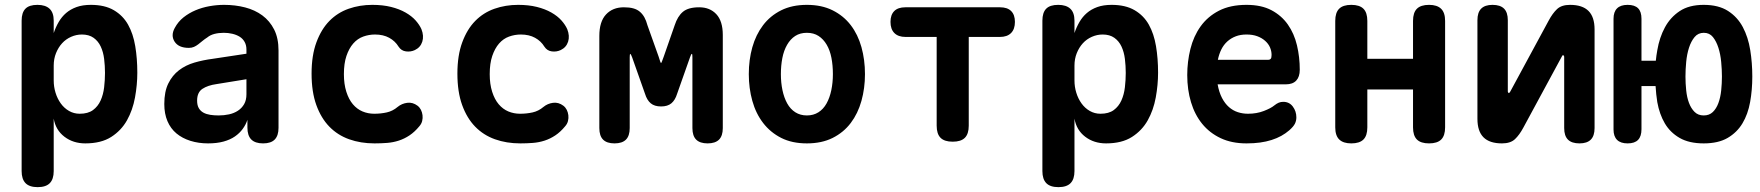

<svg xmlns="http://www.w3.org/2000/svg" viewBox="-20 -580 7240 790"><path d="M134 -560Q167 -560 184 -544Q201 -528 201 -495V-444Q209 -468 221.5 -489.5Q234 -511 252 -526.5Q270 -542 295 -551Q320 -560 354 -560Q411 -560 448.5 -538Q486 -516 507 -478.5Q528 -441 536.5 -390Q545 -339 545 -281Q545 -231 535.5 -179Q526 -127 502.5 -85Q479 -43 437.5 -16.5Q396 10 331 10Q281 10 245 -17.5Q209 -45 201 -92V124Q201 157 185 173.5Q169 190 135 190Q101 190 85 173.5Q69 157 69 124V-495Q69 -528 84.5 -544Q100 -560 134 -560ZM317 -438Q294 -438 272.5 -428.5Q251 -419 235.5 -402Q220 -385 210.5 -361.5Q201 -338 201 -310V-249Q201 -223 208.5 -198.5Q216 -174 230 -154.5Q244 -135 264 -123.5Q284 -112 308 -112Q342 -112 362.5 -127Q383 -142 394 -166.5Q405 -191 408.5 -221Q412 -251 412 -280Q412 -309 408.5 -337.5Q405 -366 394.5 -388.5Q384 -411 365 -424.5Q346 -438 317 -438Z M994 -359V-376Q994 -394 986.5 -407.5Q979 -421 966 -429Q953 -437 936 -441Q919 -445 901 -445Q880 -445 862.5 -440.5Q845 -436 833 -426Q822 -419 813 -411.5Q804 -404 795.5 -397.5Q787 -391 778 -387Q769 -383 757 -383Q715 -383 698.5 -408.5Q682 -434 699 -465Q713 -491 735 -508.5Q757 -526 784 -537.5Q811 -549 841.5 -554.5Q872 -560 902 -560Q948 -560 988.5 -549.5Q1029 -539 1059.5 -516.5Q1090 -494 1108 -458.5Q1126 -423 1126 -372V-54Q1126 -22 1110.5 -6Q1095 10 1062.5 10Q1030 10 1014 -6Q998 -22 998 -55V-87Q992 -68 979 -50Q966 -32 946.5 -18.5Q927 -5 899.5 2.5Q872 10 836 10Q797 10 763.5 -0.5Q730 -11 706 -31Q682 -51 669 -81.5Q656 -112 656 -152Q656 -203 672.5 -236.5Q689 -270 716.5 -291Q744 -312 780 -322.5Q816 -333 855 -338ZM994 -254 871 -234Q835 -229 813 -214.5Q791 -200 791 -166Q791 -147 798 -135Q805 -123 817 -116.5Q829 -110 845 -107.5Q861 -105 880 -105Q902 -105 922.5 -109.5Q943 -114 959 -124.5Q975 -135 984.5 -151.5Q994 -168 994 -192Z M1262 -277Q1262 -352 1282 -406Q1302 -460 1335.5 -494Q1369 -528 1414.5 -544Q1460 -560 1512 -560Q1555 -560 1589 -551.5Q1623 -543 1648.5 -528.5Q1674 -514 1690 -496Q1706 -478 1714 -460Q1725 -432 1717.5 -408.5Q1710 -385 1687 -374Q1670 -366 1650.5 -368.5Q1631 -371 1620 -388Q1606 -411 1581.5 -424.5Q1557 -438 1523 -438Q1498 -438 1474.5 -429.5Q1451 -421 1433.5 -401Q1416 -381 1405.5 -350Q1395 -319 1395 -275Q1395 -234 1405 -202.5Q1415 -171 1432 -151Q1449 -131 1471.5 -121.5Q1494 -112 1520 -112Q1547 -112 1571.5 -117.5Q1596 -123 1616 -140Q1633 -154 1655.5 -157Q1678 -160 1698 -145Q1707 -138 1712 -128Q1717 -118 1718.5 -106Q1720 -94 1717 -82Q1714 -70 1705 -60Q1686 -37 1665 -23Q1644 -9 1621 -1.5Q1598 6 1573 8Q1548 10 1521 10Q1464 10 1416.5 -7Q1369 -24 1335 -59Q1301 -94 1281.5 -148Q1262 -202 1262 -277Z M1862 -277Q1862 -352 1882 -406Q1902 -460 1935.5 -494Q1969 -528 2014.5 -544Q2060 -560 2112 -560Q2155 -560 2189 -551.5Q2223 -543 2248.5 -528.5Q2274 -514 2290 -496Q2306 -478 2314 -460Q2325 -432 2317.5 -408.5Q2310 -385 2287 -374Q2270 -366 2250.5 -368.5Q2231 -371 2220 -388Q2206 -411 2181.5 -424.5Q2157 -438 2123 -438Q2098 -438 2074.5 -429.5Q2051 -421 2033.5 -401Q2016 -381 2005.5 -350Q1995 -319 1995 -275Q1995 -234 2005 -202.5Q2015 -171 2032 -151Q2049 -131 2071.5 -121.5Q2094 -112 2120 -112Q2147 -112 2171.5 -117.5Q2196 -123 2216 -140Q2233 -154 2255.5 -157Q2278 -160 2298 -145Q2307 -138 2312 -128Q2317 -118 2318.5 -106Q2320 -94 2317 -82Q2314 -70 2305 -60Q2286 -37 2265 -23Q2244 -9 2221 -1.5Q2198 6 2173 8Q2148 10 2121 10Q2064 10 2016.5 -7Q1969 -24 1935 -59Q1901 -94 1881.5 -148Q1862 -202 1862 -277Z M2954 -53Q2954 -21 2938.5 -5.5Q2923 10 2891.5 10Q2860 10 2844.5 -5.5Q2829 -21 2829 -53V-344Q2829 -358 2827 -358H2826Q2824 -358 2819 -344L2766 -194Q2758 -168 2742.5 -155Q2727 -142 2700 -142Q2673 -142 2657.5 -155Q2642 -168 2634 -194L2581 -344Q2576 -357 2574 -358H2573Q2571 -357 2571 -344V-53Q2571 -21 2555.5 -5.5Q2540 10 2508.5 10Q2477 10 2461.5 -5.5Q2446 -21 2446 -53V-432Q2446 -491 2473.5 -520.5Q2501 -550 2547 -550Q2570 -550 2586 -545.5Q2602 -541 2613 -531.5Q2624 -522 2631.5 -508.5Q2639 -495 2644 -476L2690 -347Q2698 -320 2700 -320.5Q2702 -321 2711 -347L2756 -476Q2768 -513 2790 -531.5Q2812 -550 2857 -550Q2901 -550 2927.5 -521.5Q2954 -493 2954 -436Z M3300 10Q3239 10 3194.5 -12.5Q3150 -35 3120 -74Q3090 -113 3075.5 -165Q3061 -217 3061 -275Q3061 -334 3075.5 -385.5Q3090 -437 3119.5 -476Q3149 -515 3194 -537.5Q3239 -560 3300 -560Q3361 -560 3406 -537.5Q3451 -515 3480.5 -476.5Q3510 -438 3524.5 -386Q3539 -334 3539 -275Q3539 -217 3524.5 -165Q3510 -113 3480.5 -74Q3451 -35 3406 -12.5Q3361 10 3300 10ZM3300 -105Q3327 -105 3347.5 -118Q3368 -131 3381 -154.5Q3394 -178 3400.5 -209Q3407 -240 3407 -275Q3407 -311 3401 -342Q3395 -373 3381.5 -396Q3368 -419 3348 -432Q3328 -445 3300 -445Q3272 -445 3252 -432Q3232 -419 3218.5 -395.5Q3205 -372 3199 -341Q3193 -310 3193 -275Q3193 -240 3199.5 -209Q3206 -178 3219 -154.5Q3232 -131 3252.5 -118Q3273 -105 3300 -105Z M3834 -428H3706Q3676 -428 3660 -444Q3644 -460 3644 -490Q3644 -519 3659.5 -534.5Q3675 -550 3705 -550H4095Q4125 -550 4140.5 -534.5Q4156 -519 4156 -490Q4156 -460 4140 -444Q4124 -428 4094 -428H3966V-63Q3966 -29 3950 -13Q3934 3 3900 3Q3866 3 3850 -13Q3834 -29 3834 -63Z M4334 -560Q4367 -560 4384 -544Q4401 -528 4401 -495V-444Q4409 -468 4421.5 -489.5Q4434 -511 4452 -526.5Q4470 -542 4495 -551Q4520 -560 4554 -560Q4611 -560 4648.5 -538Q4686 -516 4707 -478.5Q4728 -441 4736.5 -390Q4745 -339 4745 -281Q4745 -231 4735.5 -179Q4726 -127 4702.5 -85Q4679 -43 4637.5 -16.5Q4596 10 4531 10Q4481 10 4445 -17.5Q4409 -45 4401 -92V124Q4401 157 4385 173.5Q4369 190 4335 190Q4301 190 4285 173.5Q4269 157 4269 124V-495Q4269 -528 4284.5 -544Q4300 -560 4334 -560ZM4517 -438Q4494 -438 4472.5 -428.5Q4451 -419 4435.5 -402Q4420 -385 4410.5 -361.5Q4401 -338 4401 -310V-249Q4401 -223 4408.5 -198.5Q4416 -174 4430 -154.5Q4444 -135 4464 -123.5Q4484 -112 4508 -112Q4542 -112 4562.5 -127Q4583 -142 4594 -166.5Q4605 -191 4608.5 -221Q4612 -251 4612 -280Q4612 -309 4608.5 -337.5Q4605 -366 4594.5 -388.5Q4584 -411 4565 -424.5Q4546 -438 4517 -438Z M5260 -161Q5285 -161 5299.5 -141.5Q5314 -122 5314 -97Q5314 -83 5308 -71Q5302 -59 5285 -44Q5270 -31 5252 -21Q5234 -11 5212 -4Q5190 3 5164.5 6.5Q5139 10 5109 10Q5048 10 5002.5 -11.5Q4957 -33 4926.5 -70.5Q4896 -108 4880.5 -159.5Q4865 -211 4865 -271Q4865 -326 4878 -378.5Q4891 -431 4920 -471.5Q4949 -512 4995.5 -536Q5042 -560 5109 -560Q5170 -560 5211.5 -538Q5253 -516 5279 -479Q5305 -442 5316.5 -393.5Q5328 -345 5328 -293Q5328 -264 5313.5 -248.5Q5299 -233 5271 -233H4990Q4996 -200 5008 -177Q5020 -154 5036.5 -139.5Q5053 -125 5073 -118.5Q5093 -112 5115 -112Q5151 -112 5180.5 -123.5Q5210 -135 5223 -146Q5233 -154 5241.5 -157.5Q5250 -161 5260 -161ZM4991 -334H5199Q5205 -334 5208.5 -338Q5212 -342 5212 -354Q5212 -370 5205.5 -385Q5199 -400 5185.5 -412Q5172 -424 5153 -431Q5134 -438 5109 -438Q5084 -438 5064.5 -430.5Q5045 -423 5030 -409.5Q5015 -396 5005.5 -377Q4996 -358 4991 -334Z M5540 10Q5507 10 5490.5 -6Q5474 -22 5474 -56V-494Q5474 -528 5490 -544Q5506 -560 5540 -560Q5574 -560 5590 -544Q5606 -528 5606 -494V-338H5794V-494Q5794 -528 5810 -544Q5826 -560 5860 -560Q5893 -560 5909.5 -544Q5926 -528 5926 -494V-56Q5926 -22 5910 -6Q5894 10 5860 10Q5826 10 5810 -6Q5794 -22 5794 -56V-212H5606V-56Q5606 -22 5590 -6Q5574 10 5540 10Z M6059 -91V-497Q6059 -529 6074.5 -544.5Q6090 -560 6121 -560Q6153 -560 6168.5 -544.5Q6184 -529 6184 -497V-203Q6186 -197 6188 -197Q6190 -197 6191 -199L6194 -203L6352 -495Q6368 -525 6386.5 -542.5Q6405 -560 6440 -560Q6491 -560 6516 -535Q6541 -510 6541 -459V-53Q6541 -21 6525.5 -5.5Q6510 10 6479 10Q6447 10 6431.5 -5.5Q6416 -21 6416 -53V-347Q6414 -353 6412 -353Q6410 -353 6409 -352L6406 -347L6248 -55Q6232 -25 6213.5 -7.5Q6195 10 6160 10Q6109 10 6084 -15Q6059 -40 6059 -91Z M6734 -503V-330H6793Q6795 -351 6799 -373Q6808 -426 6830.5 -467.5Q6853 -509 6891.5 -534.5Q6930 -560 6990 -560Q7051 -560 7090 -535Q7129 -510 7151 -468.5Q7173 -427 7181.5 -374Q7190 -321 7190 -265Q7190 -210 7181 -160Q7172 -110 7149.5 -72.5Q7127 -35 7088.5 -12.5Q7050 10 6990 10Q6930 10 6891 -12.5Q6852 -35 6830 -72.5Q6808 -110 6799 -160Q6794 -192 6792 -226H6734V-48Q6734 -19 6720 -4.5Q6706 10 6677 10Q6648 10 6633.5 -4.5Q6619 -19 6619 -47V-503Q6619 -531 6633.5 -545.5Q6648 -560 6677 -560Q6706 -560 6720 -546Q6734 -532 6734 -503ZM6990 -105Q7013 -105 7027.5 -119Q7042 -133 7050.5 -156Q7059 -179 7062 -208Q7065 -237 7065 -265Q7065 -293 7062 -325Q7059 -357 7050.5 -383.5Q7042 -410 7028 -427.5Q7014 -445 6990.5 -445Q6967 -445 6952.5 -427.5Q6938 -410 6929.5 -383.5Q6921 -357 6918 -325.5Q6915 -294 6915 -265Q6915 -237 6918 -208Q6921 -179 6929.5 -156.5Q6938 -134 6952.5 -119.5Q6967 -105 6990 -105Z"/></svg>

Font: Maple Mono Normal NL
Style: Bold
Weight: 700
Monospace: yes
Designer: subframe7536
Version: Version 7.000